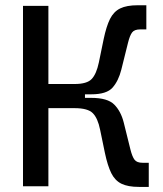

<svg xmlns="http://www.w3.org/2000/svg" viewBox="-20 -716 626 738"><path d="M68.4 0V-693.4H166V-393.1H266.6Q314.5 -393.1 332.5 -412.4Q350.6 -431.6 359.9 -475.6L378.4 -565.4Q388.7 -614.7 402.8 -643.1Q417 -671.4 441.9 -683.6Q466.8 -695.8 509.3 -695.8H542.5V-603H519Q496.6 -603 487.8 -591.3Q479 -579.6 472.2 -552.2L446.3 -448.2Q435.5 -405.3 412.8 -379.4Q390.1 -353.5 331.1 -353.5H306.6V-339.8H331.1Q393.6 -339.8 419.2 -314Q444.8 -288.1 455.6 -245.1L481.4 -141.1Q488.3 -113.8 497.1 -102.1Q505.9 -90.3 528.3 -90.3H551.8V2.4H514.2Q471.7 2.4 446.8 -9.8Q421.9 -22 407.7 -50.5Q393.6 -79.1 383.3 -127.9L364.7 -217.8Q356 -261.2 336.9 -280.8Q317.9 -300.3 266.6 -300.3H166V0Z"/></svg>

Font: Caskaydia Cove
Style: Regular
Weight: 400
Monospace: yes
Designer: Aaron Bell
Foundry: Saja Typeworks
Version: Version 4.300; ttfautohint (v1.8.3)